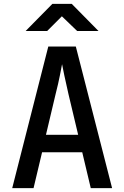

<svg xmlns="http://www.w3.org/2000/svg" viewBox="-20 -970 640 990"><path d="M43 0 229 -730H371L558 0H448L404 -185H197L153 0ZM217 -275H383L333 -485Q320 -541 311.5 -582Q303 -623 300 -639Q297 -623 289 -582Q281 -541 267 -486ZM112 -810 250 -950H350L488 -810H378L299 -886L223 -810Z"/></svg>

Font: JetBrains Mono NL SemiBold
Style: Regular
Weight: 600
Designer: Philipp Nurullin, Konstantin Bulenkov
Foundry: JetBrains
Version: Version 2.304; ttfautohint (v1.8.4.7-5d5b)